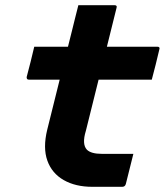

<svg xmlns="http://www.w3.org/2000/svg" viewBox="-20 -720 640 740"><path d="M494 -127Q486 -97 479.5 -69Q473 -41 465 -11Q462 0 451 0H336Q271 0 225.5 -26Q180 -52 162.5 -101Q145 -150 162 -220Q174 -268 186 -316.5Q198 -365 210 -413H91Q86 -413 84 -416.5Q82 -420 83 -424Q91 -455 98 -482Q105 -509 112 -540H242Q250 -572 257 -600Q263 -626 269.5 -650.5Q276 -675 282 -700H421Q433 -700 429 -689Q420 -652 410.5 -614.5Q401 -577 392 -540H586Q598 -540 594 -529Q587 -498 580 -471Q573 -444 565 -413H360Q348 -364 335.5 -314.5Q323 -265 311 -216Q295 -164 315 -143Q331 -127 373 -127Z"/></svg>

Font: Recursive Mn Lnr St XBd
Style: Italic
Weight: 800
Italic angle: -15°
Monospace: yes
Version: Version 1.079;hotconv 1.0.112;makeotfexe 2.5.65598; ttfautoh